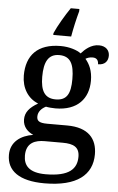

<svg xmlns="http://www.w3.org/2000/svg" viewBox="-64 -809 673 1092"><g transform="rotate(5 272.0 -263.5)"><path d="M209 -616V-606H311C319 -653 332 -710 344 -753V-766H295C266 -724 227 -658 209 -616ZM232 239C418 239 504 167 504 50C504 -38 455 -100 332 -100H218C170 -100 159 -113 159 -136C159 -164 179 -184 203 -196C216 -193 241 -191 257 -191C384 -191 445 -264 445 -365C445 -422 427 -459 403 -487C415 -494 427 -498 444 -498C469 -498 477 -481 477 -462C518 -462 534 -487 534 -516C534 -545 514 -570 473 -570C428 -570 394 -539 373 -515C351 -532 306 -547 257 -547C125 -547 62 -477 62 -362C62 -291 98 -233 157 -210C109 -182 85 -154 85 -113C85 -69 115 -43 145 -30C75 -19 17 20 17 95C17 186 88 239 232 239ZM254 -242C192 -242 167 -283 167 -364C167 -449 191 -495 253 -495C317 -495 339 -451 339 -365C339 -282 318 -242 254 -242ZM234 187C139 187 108 147 108 91C108 16 161 0 213 0H316C378 0 412 17 412 72C412 140 370 187 234 187Z"/></g></svg>

Font: Noto Serif Devanagari Medium
Style: Regular
Weight: 500
Designer: Universal Thirst, Indian Type Foundry and the Monotype Design Team
Foundry: Monotype Imaging Inc.
Version: Version 2.004